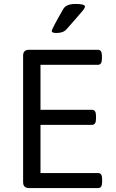

<svg xmlns="http://www.w3.org/2000/svg" viewBox="-20 -952 586 972"><path d="M497 -46V-30Q497 0 477 0H127Q97 0 97 -30V-670Q97 -700 127 -700H476Q496 -700 496 -670V-654Q496 -624 476 -624H185V-396H446Q466 -396 466 -366V-350Q466 -320 446 -320H185V-76H477Q497 -76 497 -46ZM410 -919Q410 -912 400.5 -900Q391 -888 354 -846Q331 -820 316 -803Q300 -785 265 -785Q242 -785 242 -795Q242 -805 300 -906Q315 -932 362 -932Q410 -932 410 -919Z"/></svg>

Font: mmAsap
Style: Regular
Weight: 400
Designer: Pablo Cosgaya
Foundry: Omnibus-Type
Version: Version 1.001